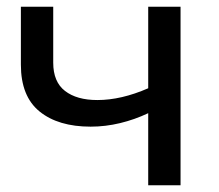

<svg xmlns="http://www.w3.org/2000/svg" viewBox="-20 -550 649 570"><path d="M249 -174Q153 -174 97.5 -219Q42 -264 42 -358V-530H138V-364Q138 -307 173 -280Q208 -253 269 -253Q340 -253 420 -288V-530H516V0H420V-214Q380 -195 336.5 -184.5Q293 -174 249 -174Z"/></svg>

Font: Montserrat Medium
Style: Regular
Weight: 500
Designer: Julieta Ulanovsky
Foundry: Julieta Ulanovsky
Version: Version 9.000; ttfautohint (v1.8.4.7-5d5b)